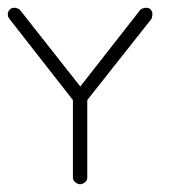

<svg xmlns="http://www.w3.org/2000/svg" viewBox="-39 -475 449 495"><path d="M12 -450C8 -453 3 -455 -2 -455C-9 -455 -14 -452 -17 -446C-18 -444 -19 -441 -19 -439C-19 -435 -18 -431 -16 -428L149 -217V-17C149 -11 153 -6 158 -3C161 -1 164 0 168 0C171 0 174 -1 177 -3C183 -6 186 -11 186 -17V-217L352 -427C353 -431 354 -435 354 -439C354 -444 352 -448 348 -452C345 -454 341 -455 338 -455C332 -455 327 -453 323 -450L168 -252Z"/></svg>

Font: LetsTrace
Style: basic
Weight: 500
Version: Version 002.000